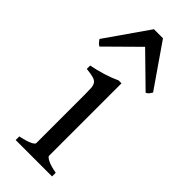

<svg xmlns="http://www.w3.org/2000/svg" viewBox="-253 -750 783 783"><g transform="rotate(45 138.5 -359.0)"><path d="M34.2 0V-21Q67.4 -27.8 85 -35.9Q102.5 -43.9 102.5 -50.8V-327.1Q102.5 -352.1 101.6 -367.4Q100.6 -382.8 94.2 -391.4Q87.9 -399.9 74 -403.8Q60.1 -407.7 34.2 -410.2V-429.7Q49.3 -432.6 66.2 -436.8Q83 -440.9 99.6 -446Q116.2 -451.2 131.3 -457Q146.5 -462.9 159.2 -468.8H175.8V-50.8Q175.8 -44.9 192.1 -36.4Q208.5 -27.8 244.1 -21V0ZM293.5 -533.2Q287.6 -523.9 284.2 -519.5Q280.8 -515.1 272.5 -511.2L138.7 -642.1L6.3 -511.2Q2.4 -513.2 -0.2 -515.1Q-2.9 -517.1 -5.1 -519.5Q-7.3 -522 -9.8 -525.4Q-12.2 -528.8 -15.6 -533.2L113.3 -718.3H165.5Z"/></g></svg>

Font: Gentium Plus
Style: Regular
Weight: 400
Designer: J. Victor Gaultney, Annie Olsen, Iska Routamaa
Foundry: SIL International
Version: Version 1.510